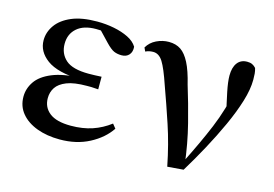

<svg xmlns="http://www.w3.org/2000/svg" viewBox="-78 -698 1237 868"><g transform="rotate(15 540.0 -263.5)"><path d="M254 16Q194 16 147 -1.5Q100 -19 73 -51.5Q46 -84 46 -129Q46 -167 68.5 -200Q91 -233 141.5 -254Q192 -275 275 -278V-270Q166 -274 117 -310Q68 -346 68 -399Q68 -437 91.5 -470Q115 -503 162 -523Q209 -543 281 -543Q322 -543 360 -535.5Q398 -528 427.5 -513.5Q457 -499 471 -476Q473 -452 460.5 -438Q448 -424 426 -424Q406 -424 390.5 -430.5Q375 -437 351 -462L291 -525H350L366 -502Q340 -505 321.5 -507Q303 -509 284 -509Q227 -509 195.5 -481.5Q164 -454 164 -408Q164 -362 196 -333.5Q228 -305 304 -305Q318 -305 331.5 -305.5Q345 -306 364 -307V-248Q342 -250 331 -250Q320 -250 311 -250Q251 -250 217 -236.5Q183 -223 168.5 -201Q154 -179 154 -151Q154 -108 186.5 -82.5Q219 -57 286 -57Q342 -57 386.5 -72Q431 -87 469 -116L485 -96Q452 -47 392 -15.5Q332 16 254 16Z M756 9Q736 -92 707 -179Q678 -266 650 -343Q625 -417 606.5 -446.5Q588 -476 561 -476Q541 -476 525 -468L517 -485Q532 -511 560 -524.5Q588 -538 618 -538Q651 -538 674 -522.5Q697 -507 715.5 -471Q734 -435 749 -373Q773 -296 796 -205.5Q819 -115 830 -20H814L821 -33Q847 -85 868.5 -131Q890 -177 908.5 -221.5Q927 -266 941.5 -314.5Q956 -363 967 -419L956 -273Q940 -341 930.5 -387Q921 -433 921 -462Q921 -500 937 -521.5Q953 -543 983 -543Q997 -543 1006.5 -538.5Q1016 -534 1024 -525Q1028 -512 1029 -499.5Q1030 -487 1030 -471Q1030 -426 1012.5 -369Q995 -312 966 -248.5Q937 -185 902 -120.5Q867 -56 831 3Z"/></g></svg>

Font: Noto Serif KR SemiBold
Style: Regular
Weight: 600
Designer: Ryoko NISHIZUKA 西塚涼子 (kana & ideographs); Frank Grießhammer (Latin, Greek & Cyrillic); Wenlong ZHANG 张文龙 (bopomofo); San
Foundry: Adobe
Version: Version 2.003-H1;hotconv 1.1.1;makeotfexe 2.6.0